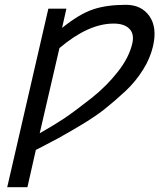

<svg xmlns="http://www.w3.org/2000/svg" viewBox="-20 -560 662 798"><path d="M129 63 94 218H10L181 -524H256L238 -444Q310 -502 367 -521Q423 -540 503 -540Q568 -540 601 -493Q634 -446 616 -368Q604 -317 575 -271Q544 -221 501 -181Q457 -140 413 -105Q375 -75 313 -38Q275 -15 223 14Q209 22 145 55Q143 56 140 57.5Q137 59 135 60Q133 61 131.5 62Q130 63 129 63ZM227 -360 145 -6Q208 -42 247 -68Q290 -97 360 -152Q424 -203 470 -262Q517 -322 530 -380Q539 -421 516 -442Q495 -462 452 -462Q347 -462 227 -360Z"/></svg>

Font: Miedinger
Style: Italic
Weight: 400
Italic angle: -13°
Version: Version 001.000